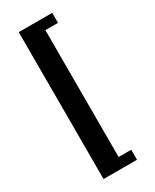

<svg xmlns="http://www.w3.org/2000/svg" viewBox="-230 -798 833 1029"><g transform="rotate(-30 187.0 -283.5)"><path d="M84 -738H291V-676H213V109H291V171H84Z"/></g></svg>

Font: Arima Thin
Style: Regular
Weight: 100
Designer: Joana Correia and Natanael Gama
Foundry: NDISCOVER
Version: Version 1.101;gftools[0.9.23]